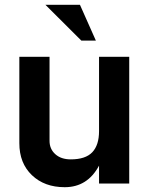

<svg xmlns="http://www.w3.org/2000/svg" viewBox="-20 -760 653 795"><path d="M515.1 -524.9V0H390.1V-74.2Q342.3 15.1 248 15.1Q164.1 15.1 112.1 -34.7Q60.1 -84.5 60.1 -167V-524.9H185.1V-176.8Q185.1 -143.1 209 -121.6Q232.9 -100.1 272.9 -100.1Q334 -100.1 362.1 -129.6Q390.1 -159.2 390.1 -216.8V-524.9ZM311 -740.2 377 -591.8H316.9L168 -740.2Z"/></svg>

Font: Miedinger*
Style: Bold
Weight: 700
Version: Version 001.000